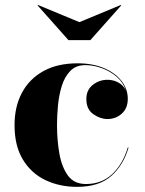

<svg xmlns="http://www.w3.org/2000/svg" viewBox="-20 -716 564 746"><path d="M288.5 -630 449 -696.5 451 -695 331 -560H246L126 -695L128 -696.5ZM479.5 -143Q460 -75 412.5 -32.5Q365 10 279.5 10Q211.5 10 156.5 -16.2Q101.5 -42.5 69 -95.8Q36.5 -149 36.5 -230Q36.5 -301.5 65.2 -355.5Q94 -409.5 148.8 -439.8Q203.5 -470 281.5 -470Q340 -470 383.8 -451.5Q427.5 -433 452 -401.8Q476.5 -370.5 476.5 -332Q476.5 -295.5 453.2 -274.5Q430 -253.5 397.5 -253.5Q369.5 -253.5 342.5 -272.5Q315.5 -291.5 315.5 -331Q315.5 -366.5 340.5 -386.2Q365.5 -406 397.5 -406Q420.5 -406 440.2 -395.2Q460 -384.5 469 -364Q459.5 -395 434.2 -417Q409 -439 376.2 -451Q343.5 -463 311.5 -463Q275 -463 253 -440.2Q231 -417.5 220 -381.8Q209 -346 205.2 -305.8Q201.5 -265.5 201.5 -230Q201.5 -173 210.5 -120.5Q219.5 -68 243.5 -34.5Q267.5 -1 314 -1Q375.5 -1 416.5 -40Q457.5 -79 476.5 -143Z"/></svg>

Font: Bodoni* 72pt
Style: Bold
Weight: 700
Version: Version 2.3